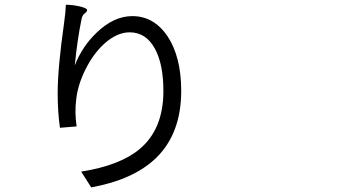

<svg xmlns="http://www.w3.org/2000/svg" viewBox="-20 -773 1540 821"><path d="M370.1 28.3 327.1 -39.1Q493.2 -65.4 577.1 -135.7Q678.7 -220.7 678.7 -383.8Q678.7 -498 642.6 -564.5Q604.5 -634.8 534.2 -634.8Q480.5 -634.8 426.8 -586.9Q378.9 -543.9 344.7 -474.6Q311.5 -407.2 305.7 -345.7Q298.8 -293 307.6 -232.4L236.3 -226.6Q226.6 -294.9 226.6 -374Q226.6 -482.4 253.9 -673.8Q260.7 -722.7 261.7 -752.9Q293.9 -752 323.2 -745.1Q354.5 -737.3 352.5 -728.5Q350.6 -721.7 343.8 -716.8Q333 -710 329.1 -693.4Q310.5 -603.5 299.8 -493.2Q331.1 -574.2 393.6 -633.8Q466.8 -704.1 545.9 -704.1Q637.7 -704.1 696.3 -618.2Q754.9 -529.3 754.9 -384.8Q754.9 -202.1 647.5 -97.7Q551.8 -4.9 370.1 28.3Z"/></svg>

Font: Bpmf GenSeki Gothic R
Style: R
Weight: 400
Foundry: But Ko
Version: Version 1.320